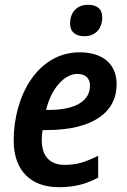

<svg xmlns="http://www.w3.org/2000/svg" viewBox="-20 -770 528 800"><path d="M332 -619C379 -619 406 -652 406 -698C406 -734 383 -750 347 -750C299 -750 272 -717 272 -672C272 -636 296 -619 332 -619ZM225 10C290 10 339 -3 389 -30V-121C335 -94 298 -83 249 -83C187 -83 154 -120 154 -187C154 -201 155 -214 158 -228H174C368 -228 466 -303 466 -419C466 -500 412 -552 312 -552C137 -552 37 -371 37 -184C37 -59 109 10 225 10ZM184 -312H172C194 -403 249 -462 302 -462C337 -462 355 -443 355 -413C355 -351 297 -312 184 -312Z"/></svg>

Font: Noto Sans SemiCondensed SemiBold
Style: Italic
Weight: 600
Width: 4
Italic angle: -12°
Designer: Monotype Design Team
Foundry: Monotype Imaging Inc.
Version: Version 2.013